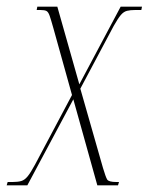

<svg xmlns="http://www.w3.org/2000/svg" viewBox="-40 -556 446 576"><path d="M-20 0 -17 -10H-2Q14 -10 24 -13Q34 -16 43 -27Q52 -38 65 -62L176 -271L120 -472Q113 -497 109 -508.5Q105 -520 99.5 -523Q94 -526 81 -526H70L72 -536H132L198 -303L322 -536H386L384 -526H366Q351 -526 341 -523.5Q331 -521 322.5 -511Q314 -501 301 -478L201 -290L269 -52Q277 -25 281.5 -17.5Q286 -10 309 -10H317L314 0H252L180 -258L42 0Z"/></svg>

Font: Noto Serif Display ExtraCondensed Thin
Style: Italic
Weight: 100
Width: 2
Italic angle: -12°
Designer: Monotype Design Team
Foundry: Monotype Imaging Inc.
Version: Version 2.009